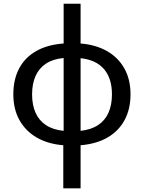

<svg xmlns="http://www.w3.org/2000/svg" viewBox="-20 -780 780 1040"><path d="M416.5 -759.8V-544.4Q500 -537.6 560.5 -502.7Q621.1 -467.8 654.1 -408.4Q687 -349.1 687 -269Q687 -189.9 655.3 -130.4Q623.5 -70.8 563.2 -35.6Q502.9 -0.5 416.5 6.8V240.2H322.8V6.8Q239.7 0 179.2 -34.9Q118.7 -69.8 85.4 -129.4Q52.2 -189 52.2 -269Q52.2 -349.6 83.7 -409.2Q115.2 -468.8 176 -503.4Q236.8 -538.1 324.7 -544.4V-759.8ZM324.7 -465.8Q267.1 -460.4 229.2 -435.5Q191.4 -410.6 172.6 -368.4Q153.8 -326.2 153.8 -269Q153.8 -211.4 172.6 -169.2Q191.4 -127 229.2 -102.1Q267.1 -77.1 324.7 -71.3ZM416.5 -464.8V-71.3Q474.1 -77.6 511.7 -102.8Q549.3 -127.9 567.9 -169.9Q586.4 -211.9 586.4 -269Q586.4 -355 543.7 -405.3Q501 -455.6 416.5 -464.8Z"/></svg>

Font: Open Sans Medium
Style: Regular
Weight: 500
Designer: Monotype Design Team
Foundry: Monotype Imaging Inc.
Version: Version 3.000